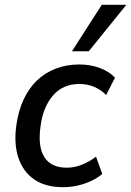

<svg xmlns="http://www.w3.org/2000/svg" viewBox="-20 -769 545 798"><path d="M242 9Q169 9 122.5 -23Q76 -55 56.5 -113Q37 -171 48 -249Q56 -307 77.5 -354Q99 -401 132.5 -433.5Q166 -466 211 -483.5Q256 -501 310 -501Q357 -501 396 -486Q435 -471 458 -446L421 -374Q400 -396 371.5 -408Q343 -420 310 -420Q276 -420 248.5 -408Q221 -396 200.5 -372.5Q180 -349 166.5 -316Q153 -283 148 -240Q137 -158 165 -115Q193 -72 258 -72Q289 -72 320.5 -84.5Q352 -97 379 -118L405 -46Q385 -29 358 -16.5Q331 -4 301.5 2.5Q272 9 242 9ZM279 -556 403 -749H505L349 -556Z"/></svg>

Font: Nunito Sans 10pt SemiCondensed SemiBold
Style: Italic
Weight: 600
Width: 4
Italic angle: -9°
Designer: Vernon Adams
Foundry: Vernon Adams
Version: Version 3.101;gftools[0.9.27]